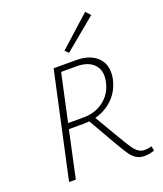

<svg xmlns="http://www.w3.org/2000/svg" viewBox="-163 -1012 958 1126"><g transform="rotate(-20 316.0 -449.0)"><path d="M605 -3Q573 8 543 8Q514 8 493 -5Q472 -18 455.5 -41.5Q439 -65 411 -113L400 -132L307 -294Q285 -292 273 -292H179L116 0H74L217 -658H356Q436 -658 481 -620.5Q526 -583 526 -520Q526 -494 519 -469Q503 -406 457.5 -362Q412 -318 347 -301L439 -145Q469 -94 484.5 -71.5Q500 -49 517 -37Q534 -25 557 -25Q578 -25 600 -32ZM284 -327Q355 -327 407.5 -366Q460 -405 476 -470Q482 -493 482 -513Q482 -564 446.5 -593.5Q411 -623 347 -623H251L187 -327ZM312 -733 504 -906 531 -876 333 -712Z"/></g></svg>

Font: Ysabeau Light
Style: Italic
Weight: 300
Italic angle: -12°
Designer: Christian Thalmann (Catharsis Fonts)
Version: Version 0.003